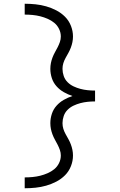

<svg xmlns="http://www.w3.org/2000/svg" viewBox="-20 -853 640 1026"><path d="M112 153V95Q133 95 154 93Q175 91 195 86Q215 81 234.5 72.5Q254 64 270 51Q286 38 295.5 18.5Q305 -1 305 -22Q305 -37 300 -51.5Q295 -66 288 -79.5Q281 -93 273.5 -106.5Q266 -120 260.5 -134.5Q255 -149 252 -164Q249 -179 249 -195Q249 -220 257 -244.5Q265 -269 282 -288Q299 -307 321 -319.5Q343 -332 367 -340Q343 -348 321 -360.5Q299 -373 282 -392Q265 -411 257 -435.5Q249 -460 249 -485Q249 -501 252 -516Q255 -531 260.5 -545.5Q266 -560 273.5 -573.5Q281 -587 288 -600.5Q295 -614 300 -628.5Q305 -643 305 -658Q305 -679 295.5 -698.5Q286 -718 270 -731Q254 -744 234.5 -752.5Q215 -761 195 -766Q175 -771 154 -773Q133 -775 112 -775V-833Q141 -833 170 -830Q199 -827 227 -819Q255 -811 281 -797.5Q307 -784 327.5 -763.5Q348 -743 359 -715Q370 -687 370 -658Q370 -643 367 -628Q364 -613 358.5 -598.5Q353 -584 345.5 -570.5Q338 -557 330.5 -543.5Q323 -530 318.5 -515.5Q314 -501 314 -485Q314 -466 320.5 -447Q327 -428 341 -414Q355 -400 373 -391.5Q391 -383 410 -378Q429 -373 448.5 -371Q468 -369 488 -369V-356V-311Q468 -311 448.5 -309Q429 -307 410 -302Q391 -297 373 -288.5Q355 -280 341 -266Q327 -252 320.5 -233Q314 -214 314 -195Q314 -179 318.5 -164.5Q323 -150 330.5 -136.5Q338 -123 345.5 -109.5Q353 -96 358.5 -81.5Q364 -67 367 -52Q370 -37 370 -22Q370 7 359 35Q348 63 327.5 83.5Q307 104 281 117.5Q255 131 227 139Q199 147 170 150Q141 153 112 153Z"/></svg>

Font: Iosevka Custom Light Extended
Style: Regular
Weight: 300
Width: 7
Monospace: yes
Designer: Belleve Invis
Foundry: Belleve Invis
Version: Version 11.2.4; ttfautohint (v1.8.4)